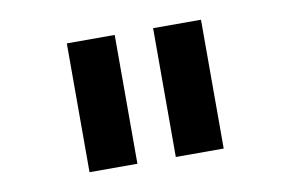

<svg xmlns="http://www.w3.org/2000/svg" viewBox="-46 -813 691 458"><g transform="rotate(-10 300.0 -584.0)"><path d="M254 -428V-740H138V-428ZM463 -428V-740H347V-428Z"/></g></svg>

Font: IBM Mono SemiBold
Style: Regular
Weight: 600
Monospace: yes
Designer: Mike Abbink, Paul van der Laan, Pieter van Rosmalen
Foundry: Bold Monday
Version: Version 2.3